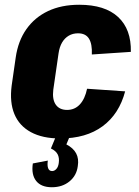

<svg xmlns="http://www.w3.org/2000/svg" viewBox="-20 -571 585 807"><path d="M233 11Q159 11 110 -15.5Q61 -42 40.5 -91.5Q20 -141 29 -211L46 -329Q56 -399 91 -448.5Q126 -498 182 -524.5Q238 -551 313 -551Q421 -551 476.5 -499.5Q532 -448 530 -353L366 -342Q368 -386 354 -408.5Q340 -431 308 -431Q286 -431 269 -421Q252 -411 241 -392.5Q230 -374 226 -346L204 -194Q199 -153 214.5 -131Q230 -109 262 -109Q294 -109 315.5 -132Q337 -155 346 -198L506 -187Q481 -92 411.5 -40.5Q342 11 233 11ZM198 216Q153 216 132 189.5Q111 163 118 116L181 104Q178 125 182.5 136.5Q187 148 199 148Q209 148 217 139Q225 130 227 114Q230 93 222.5 78Q215 63 194 53L216 0H274L259 36Q288 51 300 73.5Q312 96 307 127Q302 167 272 191.5Q242 216 198 216Z"/></svg>

Font: Pathway Extreme Condensed ExtraBold
Style: Italic
Weight: 800
Width: 3
Italic angle: -8°
Version: Version 1.001;gftools[0.9.26]